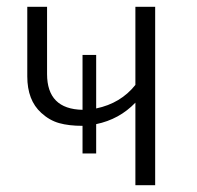

<svg xmlns="http://www.w3.org/2000/svg" viewBox="-20 -543 579 563"><path d="M435 0H377V-242Q330 -193 262 -179V-93H222V-174Q182 -174 153.5 -182Q125 -190 101 -212Q60 -249 60 -319V-523H118V-326Q118 -223 222 -221V-382H262V-225Q334 -240 377 -294V-523H435Z"/></svg>

Font: Trujillo Light
Style: Regular
Weight: 300
Designer: Fira Sans original fonts by bBox Type GmbH, Carrois Corporate GbR, & Edenspiekermann AG / Changes by Cristiano Sobral
Foundry: Fira Sans original fonts by bBox Type GmbH, Carrois Corporate GbR, & Edenspiekermann AG / Changes by Cristiano Sobral
Version: Version 4.301;July 28, 2020;FontCreator 13.0.0.2655 64-bit